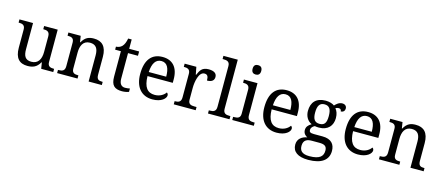

<svg xmlns="http://www.w3.org/2000/svg" viewBox="-60 -1482 5641 2444"><g transform="rotate(15 2760.5 -260.0)"><path d="M273 10C338 10 394 -6 435 -81H440L453 0H612V-42H609C565 -42 527 -50 527 -109V-536H348V-494H351C396 -494 433 -485 433 -422V-216C433 -119 395 -54 307 -54C226 -54 202 -104 202 -191V-536H23V-494H26C70 -494 108 -485 108 -426V-186C108 -49 167 10 273 10Z M663 0H932V-42H927C883 -42 847 -50 847 -109V-320C847 -406 877 -482 968 -482C1049 -482 1078 -432 1078 -345V0H1252V-42H1247C1202 -42 1172 -51 1172 -114V-350C1172 -487 1109 -546 1004 -546C940 -546 889 -530 848 -455H843L830 -536H668V-494H673C717 -494 753 -485 753 -426V-114C753 -51 716 -42 671 -42H663Z M1520 10C1552 10 1592 2 1609 -6V-50C1588 -46 1569 -43 1545 -43C1499 -43 1469 -74 1469 -142V-479H1600V-536H1469V-659H1423C1413 -608 1400 -575 1377 -551C1355 -528 1323 -519 1299 -519V-479H1375V-145C1375 -30 1419 10 1520 10Z M1919 10C2038 10 2095 -49 2095 -89C2095 -106 2085 -119 2076 -123C2052 -87 2002 -53 1933 -53C1837 -53 1787 -115 1784 -261H2117V-307C2117 -465 2038 -546 1909 -546C1767 -546 1687 -451 1687 -264C1687 -91 1774 10 1919 10ZM2016 -315H1786C1793 -430 1833 -492 1907 -492C1987 -492 2016 -421 2016 -315Z M2200 0H2489V-42H2461C2417 -42 2379 -50 2379 -109V-266C2379 -343 2402 -480 2477 -480C2516 -480 2530 -457 2530 -402C2597 -402 2623 -431 2623 -473C2623 -519 2588 -546 2515 -546C2427 -546 2404 -497 2378 -437H2373L2354 -536H2200V-494H2203C2247 -494 2285 -485 2285 -426V-114C2285 -51 2248 -42 2203 -42H2200Z M2651 0H2935V-42H2922C2877 -42 2840 -51 2840 -114V-760H2651V-718H2664C2708 -718 2746 -709 2746 -650V-114C2746 -51 2709 -42 2664 -42H2651Z M3109 -636C3140 -636 3166 -652 3166 -698C3166 -745 3140 -760 3109 -760C3077 -760 3052 -745 3052 -698C3052 -652 3077 -636 3109 -636ZM2971 0H3255V-42H3242C3197 -42 3160 -51 3160 -114V-536H2981V-494H2984C3028 -494 3066 -485 3066 -426V-109C3066 -50 3028 -42 2984 -42H2971Z M3555 10C3674 10 3731 -49 3731 -89C3731 -106 3721 -119 3712 -123C3688 -87 3638 -53 3569 -53C3473 -53 3423 -115 3420 -261H3753V-307C3753 -465 3674 -546 3545 -546C3403 -546 3323 -451 3323 -264C3323 -91 3410 10 3555 10ZM3652 -315H3422C3429 -430 3469 -492 3543 -492C3623 -492 3652 -421 3652 -315Z M4034 240C4215 240 4299 168 4299 53C4299 -33 4253 -96 4134 -96H4021C3969 -96 3959 -110 3959 -134C3959 -164 3980 -184 4006 -197C4019 -194 4043 -192 4059 -192C4180 -192 4239 -265 4239 -364C4239 -421 4223 -457 4200 -485C4213 -493 4226 -497 4243 -497C4270 -497 4276 -478 4276 -463C4313 -463 4329 -487 4329 -515C4329 -543 4310 -567 4270 -567C4226 -567 4192 -534 4173 -513C4154 -530 4107 -546 4059 -546C3933 -546 3871 -476 3871 -361C3871 -294 3904 -234 3961 -210C3916 -183 3896 -156 3896 -116C3896 -73 3924 -46 3951 -34C3885 -22 3826 16 3826 94C3826 186 3895 240 4034 240ZM4056 -240C3992 -240 3965 -279 3965 -364C3965 -453 3991 -497 4055 -497C4120 -497 4145 -455 4145 -365C4145 -278 4121 -240 4056 -240ZM4036 191C3934 191 3907 147 3907 88C3907 9 3961 -7 4017 -7H4115C4181 -7 4217 9 4217 70C4217 140 4179 191 4036 191Z M4628 10C4747 10 4804 -49 4804 -89C4804 -106 4794 -119 4785 -123C4761 -87 4711 -53 4642 -53C4546 -53 4496 -115 4493 -261H4826V-307C4826 -465 4747 -546 4618 -546C4476 -546 4396 -451 4396 -264C4396 -91 4483 10 4628 10ZM4725 -315H4495C4502 -430 4542 -492 4616 -492C4696 -492 4725 -421 4725 -315Z M4904 0H5173V-42H5168C5124 -42 5088 -50 5088 -109V-320C5088 -406 5118 -482 5209 -482C5290 -482 5319 -432 5319 -345V0H5493V-42H5488C5443 -42 5413 -51 5413 -114V-350C5413 -487 5350 -546 5245 -546C5181 -546 5130 -530 5089 -455H5084L5071 -536H4909V-494H4914C4958 -494 4994 -485 4994 -426V-114C4994 -51 4957 -42 4912 -42H4904Z"/></g></svg>

Font: Noto Serif Balinese
Style: Regular
Weight: 400
Designer: Monotype Design Team
Foundry: Monotype Imaging Inc.
Version: Version 2.005